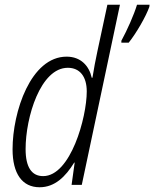

<svg xmlns="http://www.w3.org/2000/svg" viewBox="-20 -780 651 810"><path d="M492 -608V-600H523C555 -640 596 -711 610 -751L611 -760H558C545 -717 517 -654 492 -608ZM147 10C211 10 256 -34 293 -94H295L282 0H325L486 -760H433L391 -564C383 -528 376 -489 370 -452H367C356 -502 321 -541 261 -541C110 -541 33 -309 33 -150C33 -47 74 10 147 10ZM162 -37C114 -37 88 -74 88 -151C88 -286 151 -494 266 -494C317 -494 346 -457 346 -394C346 -285 278 -37 162 -37Z"/></svg>

Font: Noto Sans Condensed Light
Style: Italic
Weight: 300
Width: 3
Italic angle: -12°
Designer: Monotype Design Team
Foundry: Monotype Imaging Inc.
Version: Version 2.013